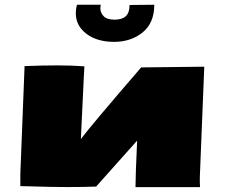

<svg xmlns="http://www.w3.org/2000/svg" viewBox="-20 -775 928 793"><path d="M396 -755.4 394.5 -740.2Q394.5 -722.2 408.2 -708Q421.9 -693.8 453.1 -693.8Q484.4 -693.8 499.8 -708.3Q515.1 -722.7 515.1 -754.4L617.2 -755.4Q617.2 -680.2 569.1 -641.1Q521 -602.1 450.9 -602.1Q380.9 -602.1 336.9 -635.5Q293 -668.9 293 -720.7Q293 -737.8 297.9 -755.4ZM314 -200.7Q354.5 -254.9 563 -496.6L823.7 -499.5L805.2 -40Q805.2 -12.2 806.2 -2H539.6Q539.6 -46.4 546.4 -194.3L377 -4.4Q326.2 -2.4 259.3 -2.4Q192.4 -2.4 104 -5.4L64 -6.3V-57.1L81.5 -502Q153.8 -504.9 216.8 -504.9Q279.8 -504.9 328.6 -501L326.2 -457Q316.4 -243.2 314 -200.7Z"/></svg>

Font: Seymour One
Style: Book
Weight: 400
Designer: vernon adams
Foundry: vernon adams
Version: Version 1.000; ttfautohint (v0.93) -l 8 -r 50 -G 200 -x 0 -w